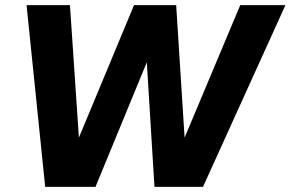

<svg xmlns="http://www.w3.org/2000/svg" viewBox="-20 -732 1138 752"><path d="M775 0H585L555 -488L354 0H157L84 -712H254L289 -193L505 -712H670L703 -193L921 -712H1098Z"/></svg>

Font: Creato Display ExtraBold
Style: Italic
Weight: 800
Italic angle: -10°
Version: Version 1.000